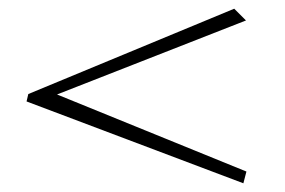

<svg xmlns="http://www.w3.org/2000/svg" viewBox="-20 -579 655 441"><path d="M539 -158 41 -346 45 -363 518 -559 545 -532 111 -362 546 -185Z"/></svg>

Font: Xiangcui Kesong Xiangcui Kesong
Style: Regular
Weight: 400
Version: Version 1.501;March 28, 2024;FontCreator 14.0.0.2814 64-bit